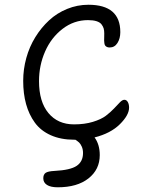

<svg xmlns="http://www.w3.org/2000/svg" viewBox="-20 -651 630 812"><path d="M224.1 141.1Q194.3 141.1 178.7 131.1Q163.1 121.1 163.1 103Q163.1 86.9 172.9 80.1Q182.6 73.2 210.9 71.8Q277.8 68.4 304.4 50.3Q331.1 32.2 331.1 -3.9Q331.1 -19.5 325.7 -31.2Q320.3 -43 314.5 -48.3Q308.6 -53.7 298.8 -60.1H293.9Q237.3 -60.1 194.8 -79.1Q152.3 -98.1 127.4 -132.3Q102.5 -166.5 90.3 -210.7Q78.1 -254.9 78.1 -309.1Q78.1 -358.4 91.3 -406Q104.5 -453.6 129.4 -493.9Q154.3 -534.2 187.5 -564.9Q220.7 -595.7 263.9 -613.3Q307.1 -630.9 354 -630.9Q488.8 -630.9 488.8 -515.1Q488.8 -488.3 476.8 -469.2Q464.8 -450.2 443.8 -450.2Q436.5 -450.2 431.9 -452.6Q427.2 -455.1 424.8 -458.3Q422.4 -461.4 421.4 -468.3Q420.4 -475.1 420.4 -479.7Q420.4 -484.4 420.7 -494.4Q420.9 -504.4 420.9 -509.8Q420.9 -522 418.5 -530.5Q416 -539.1 409.4 -547.9Q402.8 -556.6 388.4 -561.3Q374 -565.9 352.1 -565.9Q292.5 -565.9 244.4 -528.8Q196.3 -491.7 170.7 -433.1Q145 -374.5 145 -308.1Q145 -220.7 184.8 -172.9Q224.6 -125 293 -125Q337.9 -125 373 -135.7Q408.2 -146.5 428 -161.6Q447.8 -176.8 462.2 -192.1Q476.6 -207.5 487.1 -218.3Q497.6 -229 505.9 -229Q515.1 -229 520.5 -219.5Q525.9 -210 525.9 -195.8Q525.9 -164.1 486.8 -125.5Q447.8 -86.9 379.9 -69.8Q401.9 -40 401.9 4.9Q401.9 65.9 354.2 103.5Q306.6 141.1 224.1 141.1Z"/></svg>

Font: Shantell Sans Irregular
Style: Regular
Weight: 300
Designer: Stephen Nixon, Anya Danilova, Shantell Martin
Foundry: Arrow Type
Version: Version 1.006;[9816181b4]